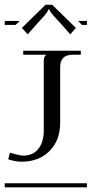

<svg xmlns="http://www.w3.org/2000/svg" viewBox="-29 -797 390 817"><path d="M340.8 0H-8.8V-17.1H340.8ZM157.2 -536.1Q157.2 -547.9 158.9 -552.2Q160.6 -556.6 166 -562V-564H69.8V-581.1H314.9V-564H279.8Q227.1 -564 227.1 -511.2V-274.9Q227.1 -199.7 181.6 -154.3Q136.2 -108.9 62 -108.9Q37.6 -108.9 5.9 -119.1L13.2 -147Q56.2 -134.8 69.8 -134.8Q111.3 -134.8 134.3 -163.8Q157.2 -192.9 157.2 -240.2ZM303.2 -708H340.8V-690.9H319.8ZM-8.8 -708H55.2L37.1 -690.9H-8.8ZM192.9 -776.9 293.9 -678.2 270 -650.9 232.9 -692.9Q225.6 -701.7 214.4 -713.4Q203.1 -725.1 197.5 -731.4Q191.9 -737.8 187 -744.9Q182.1 -752 181.2 -756.8H176.8Q175.8 -752 170.9 -744.6Q166 -737.3 160.9 -731.4Q155.8 -725.6 144.3 -713.1Q132.8 -700.7 126 -692.9L88.9 -650.9L64 -678.2L165 -776.9Z"/></svg>

Font: FoglihtenFr01
Style: Regular
Weight: 500
Version: Version 0.68